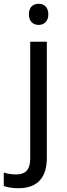

<svg xmlns="http://www.w3.org/2000/svg" viewBox="-75 -757 353 1017"><path d="M78 -681C78 -643 101 -625 130 -625C157 -625 181 -643 181 -681C181 -720 157 -737 130 -737C101 -737 78 -720 78 -681ZM22 240C127 240 173 180 173 80V-536H85V83C85 148 54 167 11 167C-15 167 -35 163 -55 157V228C-37 235 -12 240 22 240Z"/></svg>

Font: Noto Sans Miao
Style: Regular
Weight: 400
Designer: Monotype Design Team
Foundry: Monotype Imaging Inc.
Version: Version 2.003